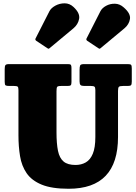

<svg xmlns="http://www.w3.org/2000/svg" viewBox="-20 -1146 842 1186"><path d="M542 -615H501.5Q483.5 -615 477.5 -620.8Q471.5 -626.5 471.5 -643.5V-713.5Q471.5 -734 475.2 -742Q479 -750 499.5 -750H770Q786 -750 790 -745Q794 -740 794 -723V-642.5Q794 -624.5 789.2 -619.8Q784.5 -615 768 -615H740Q720.5 -615 714.8 -610Q709 -605 709 -584.5V-300Q709 20 404 20Q299.5 20 237.5 -5.5Q175.5 -31 144.5 -76.2Q113.5 -121.5 103.8 -181.5Q94 -241.5 94 -310V-589.5Q94 -607 88.8 -611Q83.5 -615 67 -615H39Q20.5 -615 14.8 -618.5Q9 -622 9 -640.5V-718.5Q9 -737 13.5 -743.5Q18 -750 36 -750H400.5Q414 -750 417.8 -745.2Q421.5 -740.5 421.5 -726V-639.5Q421.5 -624.5 417.2 -619.8Q413 -615 397 -615H357Q336.5 -615 332.8 -608.8Q329 -602.5 329 -582V-330Q329 -259 338.2 -214.2Q347.5 -169.5 372.8 -148.2Q398 -127 446.5 -127Q482 -127 509.8 -142.8Q537.5 -158.5 553.2 -196.2Q569 -234 569 -300V-589.5Q569 -606.5 563.2 -610.8Q557.5 -615 542 -615ZM272 -848.5 204.5 -893.5Q194 -900.5 201 -911L285.5 -1077Q296 -1097 322.2 -1111.2Q348.5 -1125.5 379.2 -1125.5Q410 -1125.5 434 -1103Q475 -1065 468.8 -1030Q462.5 -995 433 -970.5L287 -849Q282 -844.5 279.8 -844.8Q277.5 -845 272 -848.5ZM587 -848.5 519.5 -893.5Q509 -900.5 516 -911L600.5 -1077Q611 -1097 635.5 -1110.2Q660 -1123.5 689.8 -1123Q719.5 -1122.5 744 -1100.5Q788 -1062.5 782.8 -1028.8Q777.5 -995 748 -970.5L602 -849Q597 -844.5 594.8 -844.8Q592.5 -845 587 -848.5Z"/></svg>

Font: Besley* Narrow Fatface
Style: Regular
Weight: 900
Width: 4
Designer: Owen Earl
Foundry: indestructible type*
Version: Version 3.000; ttfautohint (v1.8.3)